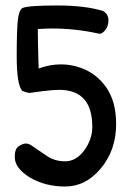

<svg xmlns="http://www.w3.org/2000/svg" viewBox="-20 -681 463 701"><path d="M118 -575Q152 -577 170 -577Q254 -577 337 -559Q350 -554 363 -569.5Q376 -585 376 -606Q376 -630 356 -641Q291 -661 188 -661Q84 -661 63 -652Q51 -647 46 -615Q41 -580 41 -476Q41 -369 62 -349Q82 -341 90 -342L135 -348Q173 -353 196 -353Q317 -353 317 -218Q317 -172 287 -131Q257 -92 218 -92Q179 -92 149 -113L102 -145Q87 -157 75 -157Q66 -157 55 -151Q43 -145 38.5 -135.5Q34 -126 34 -107Q34 -67 89 -33Q145 0 218 0Q293 0 348 -66Q404 -133 404 -228Q404 -311 367.5 -362.5Q331 -414 273 -434Q239 -446 202 -446Q163 -446 121 -431Q118 -536 118 -575Z"/></svg>

Font: Patrick Hand SC
Style: Regular
Weight: 400
Designer: Patrick Wagesreiter
Foundry: Patrick Wagesreiter
Version: Version 2.001; ttfautohint (v1.8.2)